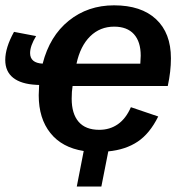

<svg xmlns="http://www.w3.org/2000/svg" viewBox="-24 -558 688 717"><path d="M247.1 -236.8Q243.7 -217.3 243.7 -189.5Q243.7 -133.3 269.5 -103.3Q295.4 -73.2 346.7 -73.2Q386.2 -73.2 416.3 -94.2Q446.3 -115.2 464.8 -157.7L566.9 -123Q535.2 -59.1 490.2 -29.1Q445.3 1 380.4 7.3L354.5 138.7H262.7L288.6 5.9Q207.5 -6.8 164.1 -61.3Q120.6 -115.7 120.6 -202.1Q121.1 -210.9 121.3 -220.5Q121.6 -230 122.1 -240.7L111.3 -241.2Q54.7 -244.1 25.1 -267.6Q-4.4 -291 -4.4 -334Q-4.4 -379.9 28.3 -439L110.8 -423.3Q88.4 -386.7 88.4 -359.9Q88.4 -322.8 135.3 -320.3Q161.6 -423.3 232.9 -480.7Q304.2 -538.1 401.9 -538.1Q503.4 -538.1 558.8 -486.3Q614.3 -434.6 614.3 -340.3Q614.3 -291 602.5 -236.8ZM261.7 -320.3H500L501.5 -350.1Q501.5 -402.3 476.1 -430.4Q450.7 -458.5 402.3 -458.5Q349.6 -458.5 312.7 -422.4Q275.9 -386.2 261.7 -320.3Z"/></svg>

Font: Arimo SemiBold
Style: Italic
Weight: 600
Italic angle: -12°
Version: Version 1.33